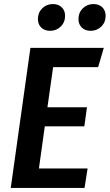

<svg xmlns="http://www.w3.org/2000/svg" viewBox="-20 -927 541 947"><path d="M464 -596H242L214 -398H409L396 -304H201L172 -96H412L397 0H33L130 -691H492ZM167 -833Q167 -865 188.5 -886Q210 -907 241 -907Q268 -907 284.5 -891Q301 -875 301 -849Q301 -817 279.5 -796Q258 -775 227 -775Q200 -775 183.5 -791Q167 -807 167 -833ZM367 -833Q367 -865 388.5 -886Q410 -907 441 -907Q468 -907 484.5 -891Q501 -875 501 -849Q501 -817 479.5 -796Q458 -775 427 -775Q400 -775 383.5 -791Q367 -807 367 -833Z"/></svg>

Font: Fira Sans Condensed Medium
Style: Italic
Weight: 500
Width: 3
Italic angle: -8°
Designer: bBox Type GmbH & Carrois Corporate GbR & Edenspiekermann AG
Foundry: bBox Type GmbH & Carrois Corporate GbR & Edenspiekermann AG
Version: Version 4.301